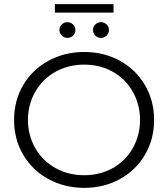

<svg xmlns="http://www.w3.org/2000/svg" viewBox="-20 -901 811 927"><path d="M386.5 6Q291 6 213 -37Q135 -80 91.5 -154.5Q48 -229 48 -322Q48 -415 91.5 -489.5Q135 -564 213 -607Q291 -650 386.5 -650Q482 -650 559 -607.5Q636 -565 680 -490Q724 -415 724 -322Q724 -229 680 -154Q636 -79 559 -36.5Q482 6 386.5 6ZM386.5 -55Q463 -55 524.5 -89.5Q586 -124 621 -185.5Q656 -247 656 -322Q656 -397 621 -458.5Q586 -520 524.5 -554.5Q463 -589 386.5 -589Q310 -589 248 -554.5Q186 -520 150.5 -458.5Q115 -397 115 -322Q115 -247 150.5 -185.5Q186 -124 248 -89.5Q310 -55 386.5 -55ZM267 -756Q267 -772 278.5 -783Q290 -794 305.5 -794Q321 -794 332.5 -783Q344 -772 344 -756Q344 -740 332.5 -729Q321 -718 305.5 -718Q290 -718 278.5 -729Q267 -740 267 -756ZM429 -756Q429 -772 440.5 -783Q452 -794 467.5 -794Q483 -794 494.5 -783Q506 -772 506 -756Q506 -740 494.5 -729Q483 -718 467.5 -718Q452 -718 440.5 -729Q429 -740 429 -756ZM245 -881H528V-840H245Z"/></svg>

Font: Montserrat Ace
Style: Regular
Weight: 400
Designer: Julieta Ulanovsky
Foundry: Julieta Ulanovsky
Version: Version 1